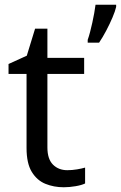

<svg xmlns="http://www.w3.org/2000/svg" viewBox="-20 -780 510 810"><path d="M264 -62Q284 -62 305 -65.5Q326 -69 339 -73V-6Q325 1 299 5.5Q273 10 249 10Q207 10 171.5 -4.5Q136 -19 114 -55Q92 -91 92 -156V-468H16V-510L93 -545L128 -659H180V-536H335V-468H180V-158Q180 -109 203.5 -85.5Q227 -62 264 -62ZM470 -751Q466 -733 454.5 -706Q443 -679 428 -650.5Q413 -622 398 -600H350V-612Q355 -626 360 -645Q365 -664 369.5 -684.5Q374 -705 377.5 -724.5Q381 -744 383 -760H470Z"/></svg>

Font: Noto Sans Gurmukhi
Style: Regular
Weight: 400
Designer: Jelle Bosma - Monotype Design Team
Foundry: Monotype Imaging Inc.
Version: Version 2.003